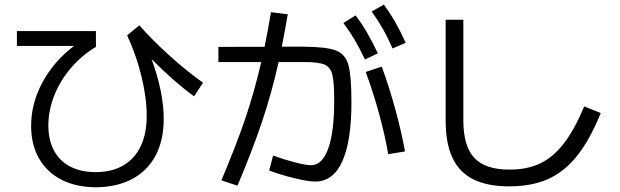

<svg xmlns="http://www.w3.org/2000/svg" viewBox="-20 -793 2633 816"><path d="M112.3 -257.8Q112.3 -353.5 160.4 -442.9Q208.5 -532.2 294.4 -597.7H51.8V-661.1H387.7V-593.8Q326.7 -557.1 280.8 -503.2Q234.9 -449.2 210.2 -386.2Q185.5 -323.2 185.5 -259.8Q185.5 -197.8 209.5 -153.1Q233.4 -108.4 278.6 -85Q323.7 -61.5 386.7 -61.5Q455.1 -61.5 503.9 -89.8Q552.7 -118.2 578.1 -171.9Q603.5 -225.6 603.5 -300.8Q603.5 -376 581.8 -466.3Q560.1 -556.6 520.5 -642.6L572.3 -685.5Q623.5 -626.5 697.5 -559.3Q771.5 -492.2 842.8 -441.4L804.7 -383.8Q720.7 -444.3 624 -542Q648.9 -475.1 662.4 -409.9Q675.8 -344.7 675.8 -288.1Q675.8 -197.3 641.4 -132.1Q606.9 -66.9 541.7 -32.2Q476.6 2.4 386.7 2.9Q302.7 2.4 240.7 -29.5Q178.7 -61.5 145.5 -120.1Q112.3 -178.7 112.3 -257.8Z M1090.3 -529.3H908.2V-593.8L1104.5 -594.2Q1120.6 -674.8 1131.8 -741.2L1203.1 -732.4Q1189.9 -656.2 1177.7 -594.7H1266.6Q1365.7 -594.2 1406.7 -578.9Q1447.8 -563.5 1460.7 -517.1Q1473.6 -470.7 1473.6 -357.4Q1473.6 -193.4 1434.8 -107.4Q1396 -21.5 1320.3 -21.5Q1289.6 -21.5 1232.2 -35.4Q1174.8 -49.3 1124 -68.4L1140.6 -131.8Q1186 -115.2 1233.2 -103Q1280.3 -90.8 1301.8 -90.8Q1349.1 -90.8 1374.8 -161.1Q1400.4 -231.4 1400.4 -365.2Q1400.4 -443.4 1392.3 -475.6Q1384.3 -507.8 1359.1 -518.6Q1334 -529.3 1273.4 -529.3H1164.1Q1134.3 -396.5 1093.5 -275.1Q1052.7 -153.8 989.3 -3.9L920.9 -26.4Q983.4 -174.3 1022.2 -288.3Q1061 -402.3 1090.3 -529.3ZM1534.2 -487.3 1602.5 -509.8Q1634.3 -422.9 1660.4 -327.4Q1686.5 -231.9 1701.2 -149.4L1629.9 -137.7Q1616.7 -216.3 1591.1 -309.8Q1565.4 -403.3 1534.2 -487.3ZM1439.5 -695.3 1491.2 -727.5Q1518.1 -692.4 1540 -654.3Q1562 -616.2 1585.9 -566.4L1531.2 -540Q1508.8 -587.4 1487.1 -624Q1465.3 -660.6 1439.5 -695.3ZM1559.6 -744.1 1611.3 -773.4Q1638.2 -736.8 1660.2 -698.2Q1682.1 -659.7 1704.1 -611.3L1648.4 -586.9Q1627.9 -633.8 1606.7 -671.1Q1585.4 -708.5 1559.6 -744.1Z M1874 -281.2V-709H1949.2V-281.2Q1949.2 -171.9 1996.1 -121.8Q2043 -71.8 2145.5 -72.3Q2219.7 -71.8 2275.9 -98.6Q2332 -125.5 2377 -184.1Q2421.9 -242.7 2462.9 -340.8L2533.2 -312.5Q2487.3 -199.7 2433.3 -131.6Q2379.4 -63.5 2309.6 -32.2Q2239.7 -1 2144.5 -1Q2050.8 -1 1991.2 -31Q1931.6 -61 1902.8 -122.8Q1874 -184.6 1874 -281.2Z"/></svg>

Font: Pretendard GOV
Style: Regular
Weight: 400
Designer: Base glyphs from Inter by Rasmus Andersson; Hangeul glyphs from Noto Sans CJK(Source Han Sans) by Jang Soo-young and Kan
Foundry: Kil Hyung-jin
Version: Version 1.309